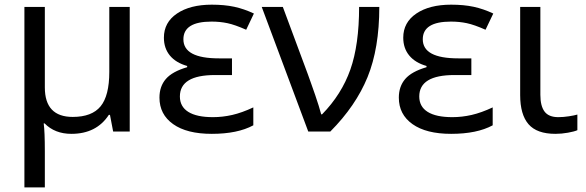

<svg xmlns="http://www.w3.org/2000/svg" viewBox="-20 -566 2522 826"><path d="M172.9 -189.9Q172.9 -63 293 -63Q375.5 -63 412.8 -108.6Q450.2 -154.3 450.2 -256.8V-536.1H538.1V0H466.8L453.1 -71.8H448.2Q395 9.8 287.1 9.8Q215.8 9.8 171.9 -35.2H168Q172.9 1 172.9 84V240.2H85V-536.1H172.9Z M978 -314.9V-243.2H905.3Q753.9 -243.2 753.9 -150.9Q753.9 -107.4 790 -84.7Q826.2 -62 896 -62Q937.5 -62 979.2 -71.5Q1021 -81.1 1069.8 -104V-26.9Q1002 9.8 891.1 9.8Q783.7 9.8 724.9 -32Q666 -73.7 666 -146Q666 -194.3 693.6 -226.3Q721.2 -258.3 785.2 -276.9V-282.2Q736.8 -295.9 710.9 -327.1Q685.1 -358.4 685.1 -403.8Q685.1 -469.7 741.5 -507.8Q797.9 -545.9 891.1 -545.9Q945.3 -545.9 987.5 -536.9Q1029.8 -527.8 1072.3 -507.8L1039.1 -438Q990.7 -459.5 958.5 -466.3Q926.3 -473.1 890.1 -473.1Q769 -473.1 769 -397Q769 -314.9 921.9 -314.9Z M1106 -536.1H1196.8L1304.2 -247.1Q1310.5 -229 1319.1 -205.3Q1327.6 -181.6 1335.9 -157.5Q1344.2 -133.3 1351.1 -111.1Q1357.9 -88.9 1361.8 -74.2H1365.7Q1449.7 -160.2 1487.3 -266.8Q1524.9 -373.5 1524.9 -536.1H1611.8Q1611.8 -358.4 1561.3 -234.4Q1510.7 -110.4 1400.9 0H1306.2Z M2007.8 -314.9V-243.2H1935.1Q1783.7 -243.2 1783.7 -150.9Q1783.7 -107.4 1819.8 -84.7Q1856 -62 1925.8 -62Q1967.3 -62 2009 -71.5Q2050.8 -81.1 2099.6 -104V-26.9Q2031.7 9.8 1920.9 9.8Q1813.5 9.8 1754.6 -32Q1695.8 -73.7 1695.8 -146Q1695.8 -194.3 1723.4 -226.3Q1751 -258.3 1814.9 -276.9V-282.2Q1766.6 -295.9 1740.7 -327.1Q1714.8 -358.4 1714.8 -403.8Q1714.8 -469.7 1771.2 -507.8Q1827.6 -545.9 1920.9 -545.9Q1975.1 -545.9 2017.3 -536.9Q2059.6 -527.8 2102.1 -507.8L2068.8 -438Q2020.5 -459.5 1988.3 -466.3Q1956.1 -473.1 1919.9 -473.1Q1798.8 -473.1 1798.8 -397Q1798.8 -314.9 1951.7 -314.9Z M2304.7 -536.1V-158.2Q2304.7 -109.9 2322.8 -85.9Q2340.8 -62 2381.8 -62Q2403.3 -62 2427.2 -65.7Q2451.2 -69.3 2463.9 -73.2V-5.9Q2450.7 0 2423.3 4.9Q2396 9.8 2369.6 9.8Q2289.6 9.8 2253.7 -31.7Q2217.8 -73.2 2217.8 -157.2V-536.1Z"/></svg>

Font: Noto Sans Southeast Asian
Style: Regular
Weight: 400
Designer: Monotype Design Team
Foundry: Monotype Imaging Inc.
Version: Version 1.06 uh; ttfautohint (v1.4.1)